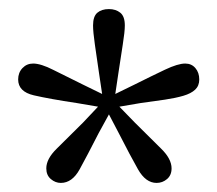

<svg xmlns="http://www.w3.org/2000/svg" viewBox="-20 -767 479 423"><path d="M220 -747Q235 -747 245 -739Q255 -731 255 -711Q255 -697 250.5 -669Q246 -641 241 -607L234 -560L277 -581Q315 -600 343.5 -613.5Q372 -627 388 -627Q402 -627 410.5 -617Q419 -607 419 -592Q419 -578 410 -569.5Q401 -561 384 -556Q367 -551 343.5 -547.5Q320 -544 290 -540L243 -532L277 -497Q312 -462 335 -439.5Q358 -417 358 -396Q358 -381 348 -372.5Q338 -364 325 -364Q301 -364 284 -394Q267 -424 242 -473L220 -515L197 -473Q172 -424 155.5 -394Q139 -364 114 -364Q102 -364 92 -372.5Q82 -381 82 -396Q82 -417 105 -439.5Q128 -462 163 -497L196 -532L149 -540Q89 -549 54.5 -557Q20 -565 20 -592Q20 -607 29.5 -617Q39 -627 53 -627Q70 -627 97.5 -613Q125 -599 162 -581L205 -560L198 -607Q193 -641 189 -669Q185 -697 185 -711Q185 -731 194.5 -739Q204 -747 220 -747Z"/></svg>

Font: Source Serif Pro
Style: Regular
Weight: 400
Designer: Frank Grießhammer
Foundry: Adobe Systems Incorporated
Version: Version 2.000;PS 1.000;hotconv 16.6.51;makeotf.lib2.5.65220